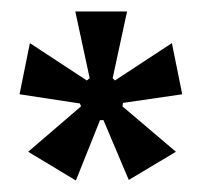

<svg xmlns="http://www.w3.org/2000/svg" viewBox="-20 -717 353 334"><path d="M112 -403 29 -453 121 -532 119 -537 14 -553 32 -642 131 -577 136 -581 111 -697H201L176 -581L180 -577L279 -642L297 -553L194 -538L193 -532L286 -453L204 -404L160 -508H154Z"/></svg>

Font: Bricolage Grotesque 24pt Condensed
Style: Regular
Weight: 400
Width: 3
Designer: Mathieu Triay
Foundry: Atelier Triay
Version: Version 1.001;gftools[0.9.33.dev8+g029e19f]